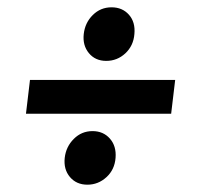

<svg xmlns="http://www.w3.org/2000/svg" viewBox="-20 -518 540 525"><path d="M51 -207 62 -299.5H459L448 -207ZM219 -13Q189 -13 171.2 -34Q153.5 -55 157 -86.5Q160.5 -117 181.8 -138.2Q203 -159.5 233 -159.5Q262.5 -159.5 280.5 -139Q298.5 -118.5 296 -86.5Q293.5 -54 271 -33.5Q248.5 -13 219 -13ZM270.5 -351.5Q240.5 -351.5 223 -372.8Q205.5 -394 209 -425Q212.5 -456 233.8 -477Q255 -498 285 -498Q314.5 -498 332.5 -477.8Q350.5 -457.5 347.5 -425Q345 -393 322.8 -372.2Q300.5 -351.5 270.5 -351.5Z"/></svg>

Font: Karla SemiBold
Style: Italic
Weight: 600
Italic angle: -8°
Designer: Jonathan Pinhorn
Version: Version 2.004;gftools[0.9.33]